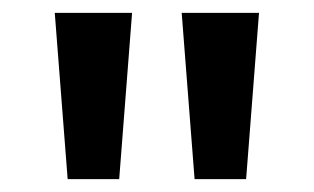

<svg xmlns="http://www.w3.org/2000/svg" viewBox="-20 -734 487 298"><path d="M185 -714 165 -456H85L65 -714ZM382 -714 362 -456H282L262 -714Z"/></svg>

Font: Noto Sans Medefaidrin SemiBold
Style: Regular
Weight: 600
Designer: Dalton Maag Ltd
Foundry: Dalton Maag Ltd
Version: Version 1.002; ttfautohint (v1.8.4.7-5d5b)